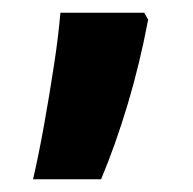

<svg xmlns="http://www.w3.org/2000/svg" viewBox="-20 -148 304 302"><path d="M213 -117Q200 -48 181 15.5Q162 79 139 134H32Q41 95 49.5 47.5Q58 0 65 -46Q72 -92 75 -128H207Z"/></svg>

Font: Noto Sans Thai Cond
Style: Bold
Weight: 700
Width: 3
Designer: Monotype Design Team
Foundry: Monotype Imaging Inc.
Version: Version 2.002; ttfautohint (v1.8.4.7-5d5b)